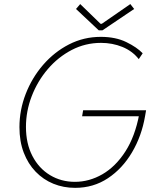

<svg xmlns="http://www.w3.org/2000/svg" viewBox="-20 -907 769 935"><path d="M345.7 7.8Q289.1 7.8 240 -12.2Q190.9 -32.2 153.8 -70.6Q116.7 -108.9 95.7 -163.6Q74.7 -218.3 74.7 -287.6Q74.7 -371.1 105.2 -449.7Q135.7 -528.3 189.9 -591.1Q244.1 -653.8 315.9 -690.7Q387.7 -727.5 470.7 -727.5Q543 -727.5 595 -702.1Q647 -676.8 674.8 -647.5L655.8 -619.1Q624.5 -658.7 575.9 -678.5Q527.3 -698.2 472.2 -698.2Q395.5 -698.2 329.1 -663.6Q262.7 -628.9 212.6 -570.3Q162.6 -511.7 134.5 -438.7Q106.4 -365.7 106.4 -289.1Q106.4 -207.5 137.9 -147.2Q169.4 -86.9 223.6 -54.2Q277.8 -21.5 344.7 -21.5Q414.6 -21.5 478.5 -58.3Q542.5 -95.2 590.1 -168.7Q637.7 -242.2 658.2 -351.6L669.9 -340.8H379.9L384.8 -370.1H691.4L686.5 -341.8Q669.9 -244.6 623 -165.3Q576.2 -85.9 505.6 -39.1Q435.1 7.8 345.7 7.8ZM460.9 -759.3 350.1 -863.3 370.6 -887.2 469.7 -791H475.6L614.7 -887.2L633.3 -863.3L479 -759.3Z"/></svg>

Font: Reddit Sans ExtraLight
Style: Italic
Weight: 250
Italic angle: -11.25°
Designer: Stephen Hutchings
Version: Version 1.013